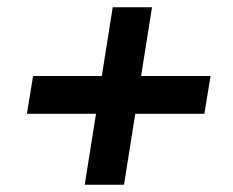

<svg xmlns="http://www.w3.org/2000/svg" viewBox="-20 -548 640 528"><path d="M213 -40 244 -235H54L71 -339H260L290 -528H398L368 -339H559L542 -235H352L321 -40Z"/></svg>

Font: Nunito Sans 10pt ExtraBold
Style: Italic
Weight: 800
Italic angle: -9°
Designer: Vernon Adams
Foundry: Vernon Adams
Version: Version 3.101;gftools[0.9.27]